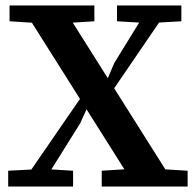

<svg xmlns="http://www.w3.org/2000/svg" viewBox="-20 -684 718 704"><path d="M10 0V-58L125 -64H147L248 -58V0ZM52 0 293 -350 342 -311H310L274 -232L129 0ZM353 0V-58L480 -66H537L668 -58V0ZM378 -330 331 -378H367L399 -453L529 -664H606ZM476 0 57 -664H207L626 0ZM15 -606V-664H326V-606L199 -598H140ZM409 -606V-664H645V-606L539 -600H510Z"/></svg>

Font: Source Serif 4 SemiBold
Style: Regular
Weight: 600
Designer: Frank Grießhammer
Foundry: Adobe Systems Incorporated
Version: Version 4.004;hotconv 1.0.116;makeotfexe 2.5.65601